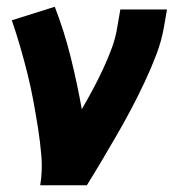

<svg xmlns="http://www.w3.org/2000/svg" viewBox="-20 -548 540 568"><path d="M99 0Q106 -43 102.5 -85.5Q99 -128 92.5 -169Q86 -210 78.5 -250.5Q71 -291 61 -331Q51 -371 39.5 -410.5Q28 -450 15 -488L142 -528Q170 -456 189 -379.5Q208 -303 222 -225Q239 -254 255 -284Q271 -314 285 -344Q299 -374 310.5 -405Q322 -436 327 -468L336 -520H474L465 -468Q458 -427 442.5 -386.5Q427 -346 408.5 -306.5Q390 -267 369.5 -228Q349 -189 327 -151Q305 -113 282.5 -75Q260 -37 237 0Z"/></svg>

Font: Iosevka Term Curly Heavy
Style: Italic
Weight: 900
Italic angle: -9°
Designer: Belleve Invis
Foundry: Belleve Invis
Version: Version 32.3.0